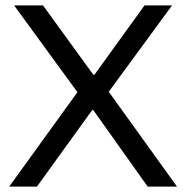

<svg xmlns="http://www.w3.org/2000/svg" viewBox="-20 -695 693 715"><path d="M14.2 0 268.3 -351.7 32.5 -675H140L327.5 -416.7H331.7L518.3 -675H620.8L385 -353.3L639.2 0H530L327.5 -285H323.3L117.5 0Z"/></svg>

Font: Funnel Display
Style: Regular
Weight: 400
Designer: NORD ID, Kristian Moeller
Foundry: Dicotype
Version: Version 1.000